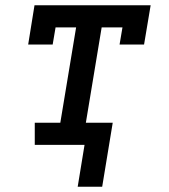

<svg xmlns="http://www.w3.org/2000/svg" viewBox="-20 -550 640 729"><path d="M275 159 301 0H112V-84H209L269 -446H191L180 -381H87L111 -530H552L527 -381H434L445 -446H366L306 -84H408L368 159Z"/></svg>

Font: Iosevka Slab MdExObl
Style: Regular
Weight: 500
Width: 7
Italic angle: -9°
Monospace: yes
Designer: Belleve Invis
Foundry: Belleve Invis
Version: Version 11.1.1; ttfautohint (v1.8.3)